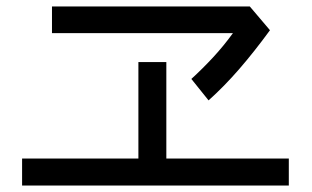

<svg xmlns="http://www.w3.org/2000/svg" viewBox="-20 -613 960 591"><path d="M140 -593H749L811 -520Q762 -453 716 -400Q670 -347 622 -304L569 -370Q603 -401 635.5 -436Q668 -471 697 -511H140ZM48 -125H406V-422H492V-125H869V-42H48Z"/></svg>

Font: BM YEONSUNG
Style: Regular
Weight: 400
Designer: Bongjin Kim; Myungsoo Han; Jaehyun Keum; Jihee Min; Dokyung Lee; Chorong Kim; Jooyeon Kang; Sang-a Kim;
Foundry: Sandoll Communications Inc.
Version: Version 1.000;PS 1;hotconv 16.6.51;makeotf.lib2.5.65220